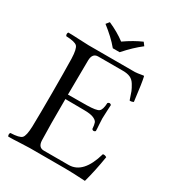

<svg xmlns="http://www.w3.org/2000/svg" viewBox="-194 -926 954 1046"><g transform="rotate(30 283.5 -403.5)"><path d="M272.5 -696.8Q251.5 -722.2 226.8 -745.1Q202.1 -768.1 171.4 -792L187.5 -812Q247.6 -785.6 293.5 -751Q350.1 -790.5 400.4 -812L415.5 -792Q366.2 -754.4 315.4 -696.8ZM304.2 -356.9Q365.2 -357.9 379.6 -369.4Q394 -380.9 396 -423.8Q407.2 -435.1 418 -423.8Q418 -414.1 416 -385.5Q414.1 -356.9 414.1 -337.9Q414.1 -321.8 416 -298.8Q418 -275.9 418 -259.8Q406.7 -248.5 396 -259.8Q394 -286.6 389.4 -298.3Q384.8 -310.1 365 -318.6Q345.2 -327.1 304.2 -327.1L187 -328.1Q186 -153.3 189 -68.8Q190.9 -25.9 226.1 -25.9H381.8Q473.6 -25.9 514.2 -169.9Q525.4 -172.9 538.1 -165Q522.9 -70.8 502 4.9Q421.9 0 374 0H151.9Q136.7 0 90.3 2.4Q43.9 4.9 20 4.9Q16.1 0 16.1 -7.1Q16.1 -14.2 20 -18.1Q75.2 -20 89.6 -34.4Q104 -48.8 106 -108.9Q107.9 -190.9 107.9 -320.8Q107.9 -453.6 106 -536.1Q104 -596.2 89.6 -610.6Q75.2 -625 20 -627Q16.1 -631.8 16.1 -638.9Q16.1 -646 20 -649.9Q44.9 -649.9 89.8 -647.5Q134.8 -645 149.9 -645H441.9Q451.7 -645 492.2 -651.9Q496.1 -651.9 496.1 -648.9Q503.9 -618.2 518.1 -501Q504.9 -494.1 494.1 -496.1Q482.9 -531.2 477.1 -545.7Q471.2 -560.1 458.5 -581.1Q445.8 -602.1 427.5 -610.1Q409.2 -618.2 381.8 -618.2H226.1Q190.9 -618.2 189 -574.2L187 -356Z"/></g></svg>

Font: Linux Libertine Display
Style: Regular
Weight: 400
Designer: Philipp H. Poll
Foundry: Philipp H. Poll
Version: Version 5.0.9